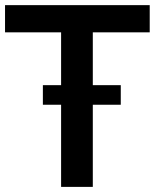

<svg xmlns="http://www.w3.org/2000/svg" viewBox="-29 -731 626 751"><path d="M443.4 -321.3V-397.9H138.7V-321.3ZM334 0V-604.5H556.6V-710.9H-9.3V-604.5H210V0Z"/></svg>

Font: Ride
Style: Bold
Weight: 700
Version: Version 3.000